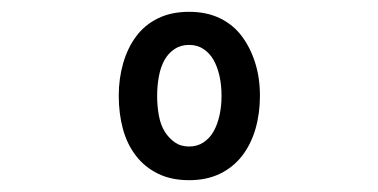

<svg xmlns="http://www.w3.org/2000/svg" viewBox="-20 -760 640 325"><path d="M300 -455Q270 -455 247.5 -466Q225 -477 210 -496.5Q195 -516 188 -542Q181 -568 181 -598Q181 -627 188.5 -653Q196 -679 210.5 -698.5Q225 -718 247.5 -729Q270 -740 300 -740Q330 -740 352.5 -729Q375 -718 389.5 -698.5Q404 -679 412 -653.5Q420 -628 420 -598Q420 -568 412.5 -542Q405 -516 390 -496.5Q375 -477 352.5 -466Q330 -455 300 -455ZM300 -512Q314 -512 324.5 -519Q335 -526 341.5 -537.5Q348 -549 351.5 -564.5Q355 -580 355 -598Q355 -616 351.5 -631.5Q348 -647 341.5 -658.5Q335 -670 324.5 -677Q314 -684 300 -684Q286 -684 275.5 -677Q265 -670 258.5 -658.5Q252 -647 249 -631Q246 -615 246 -598Q246 -580 249 -564Q252 -548 259 -537Q266 -526 276 -519Q286 -512 300 -512Z"/></svg>

Font: Maple Mono Normal NL Medium
Style: Regular
Weight: 500
Monospace: yes
Designer: subframe7536
Version: Version 7.000